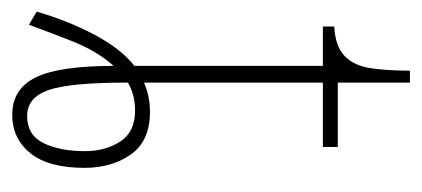

<svg xmlns="http://www.w3.org/2000/svg" viewBox="-224 -484 707 322"><g transform="rotate(90 130.0 -323.5)"><path d="M-11 -31Q4 -83 27.5 -127.5Q51 -172 80 -195V-511H14V-530Q48 -532 64 -548Q80 -564 84 -592Q88 -620 88 -657H108V-536H216V-511H108V-211Q131 -221 157 -221Q206 -221 228.5 -189Q251 -157 251 -111Q251 -51 226.5 -20.5Q202 10 162 10Q119 10 99.5 -29Q80 -68 80 -160Q55 -132 39 -91.5Q23 -51 11 -18ZM164 -15Q196 -15 209.5 -42.5Q223 -70 223 -112Q223 -146 207 -171Q191 -196 155 -196Q128 -196 108 -184Q108 -87 120.5 -51Q133 -15 164 -15Z"/></g></svg>

Font: Noto Serif Condensed Thin
Style: Regular
Weight: 100
Width: 3
Designer: Monotype Design Team
Foundry: Monotype Imaging Inc.
Version: Version 2.013; ttfautohint (v1.8.4.7-5d5b)